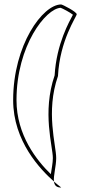

<svg xmlns="http://www.w3.org/2000/svg" viewBox="-20 -748 398 861"><path d="M39 -299C39 -114 162 13 222 66C219 39 232 -3 232 -39C232 -98 184 -246 240 -407C248 -568 324 -674 324 -684C324 -695 260 -728 254 -728C172 -728 39 -547 39 -299ZM54 -299C54 -544 186 -710 252 -713C261 -710 295 -692 307 -682C292 -653 233 -552 225 -410C168 -244 217 -92 217 -39C217 -17 211 11 208 33C145 -28 54 -142 54 -299ZM222 66C224 83 233 93 254 93C256 93 242 84 222 66Z"/></svg>

Font: Ampere
Style: OuLn
Weight: 400
Version: Version 1